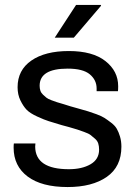

<svg xmlns="http://www.w3.org/2000/svg" viewBox="-20 -743 550 775"><path d="M201 -591 287 -723H387L388 -720L278 -591ZM253 12Q148 12 91.5 -30.5Q35 -73 35 -147Q35 -159 36 -164H123Q122 -158 122 -151Q123 -60 258 -60Q311 -60 345.5 -80Q380 -100 380 -139Q380 -153 376.5 -164Q373 -175 363 -183.5Q353 -192 345.5 -198Q338 -204 319.5 -210.5Q301 -217 292.5 -220Q284 -223 260.5 -229.5Q237 -236 229 -238Q193 -249 176.5 -254Q160 -259 130.5 -272.5Q101 -286 87.5 -300Q74 -314 62.5 -337.5Q51 -361 51 -391Q51 -460 106.5 -498.5Q162 -537 258 -537Q354 -537 405.5 -496.5Q457 -456 457 -395Q457 -379 456 -375H370V-386Q370 -420 342.5 -443Q315 -466 253 -466Q140 -466 140 -397Q140 -386 143 -377Q146 -368 153.5 -361Q161 -354 167 -349Q173 -344 187.5 -338.5Q202 -333 210 -330.5Q218 -328 237 -322.5Q256 -317 264 -314Q275 -311 299.5 -304Q324 -297 336 -293.5Q348 -290 369.5 -282Q391 -274 402.5 -266.5Q414 -259 429 -247.5Q444 -236 451.5 -223Q459 -210 464.5 -191.5Q470 -173 470 -151Q470 -70 411 -29Q352 12 253 12Z"/></svg>

Font: Archivo
Style: Regular
Weight: 400
Designer: Hector Gatti
Foundry: Omnibus-Type
Version: Version 2.001